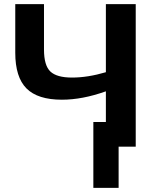

<svg xmlns="http://www.w3.org/2000/svg" viewBox="-20 -708 743 927"><path d="M491.2 -267.1Q377.9 -226.6 278.8 -226.6Q162.1 -226.6 107.9 -281Q53.7 -335.4 53.7 -453.6V-688H192.4V-468.8Q192.4 -391.6 223.4 -362.5Q254.4 -333.5 327.6 -333.5Q403.8 -333.5 491.2 -359.4V-688H635.3V0H552.7V199.2H430.7V-119.1H491.2Z"/></svg>

Font: Arimo
Style: Bold
Weight: 700
Designer: Steve Matteson
Foundry: Monotype Imaging Inc.
Version: Version 1.33